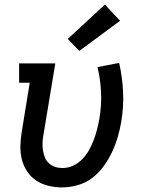

<svg xmlns="http://www.w3.org/2000/svg" viewBox="-20 -805 640 833"><path d="M249 8Q219 8 190 1Q161 -6 137.5 -21.5Q114 -37 98 -61Q82 -85 75 -112.5Q68 -140 68.5 -170.5Q69 -201 74 -231L109 -446H63V-530H220L168 -217Q165 -201 164.5 -184.5Q164 -168 166.5 -152Q169 -136 175 -121.5Q181 -107 192.5 -96.5Q204 -86 219 -81Q234 -76 251 -76Q274 -76 296.5 -86Q319 -96 336.5 -114Q354 -132 366 -153.5Q378 -175 386.5 -197.5Q395 -220 401 -243Q407 -266 411 -289Q421 -347 418.5 -403Q416 -459 403 -514L497 -532Q511 -470 514 -406Q517 -342 506 -276Q500 -242 490.5 -209.5Q481 -177 466 -145Q451 -113 429.5 -83.5Q408 -54 379.5 -32.5Q351 -11 316.5 -1.5Q282 8 249 8ZM324 -584 274 -636 435 -785 501 -715Z"/></svg>

Font: Iosevka Curly Slab MdExObl
Style: Regular
Weight: 500
Width: 7
Italic angle: -9°
Monospace: yes
Designer: Belleve Invis
Foundry: Belleve Invis
Version: Version 11.1.0; ttfautohint (v1.8.3)